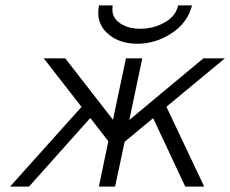

<svg xmlns="http://www.w3.org/2000/svg" viewBox="-20 -687 848 707"><path d="M17.1 0 279.8 -293V-293.9L141.1 -472.2H220.2L396 -246.1L443.8 -472.2H503.9L456.1 -245.1L729 -472.2H808.1L592.8 -293.9L731.9 0H662.1L543.9 -252L439 -165L403.8 0H344.2L378.9 -167L313 -252H312L86.9 0ZM341.8 -640.1Q341.8 -654.3 344.7 -667H395Q394 -661.1 394 -650.9Q394 -620.1 423.3 -600.6Q452.6 -581.1 496.6 -581.1Q544.4 -581.1 585.7 -604Q627 -627 635.7 -666V-667H687Q670.9 -603 611.8 -564.5Q552.7 -525.9 485.8 -525.9Q423.8 -525.9 382.8 -558.1Q341.8 -590.3 341.8 -640.1Z"/></svg>

Font: CMU Bright
Style: Oblique
Weight: 500
Italic angle: -12°
Version: Version 0.7.0